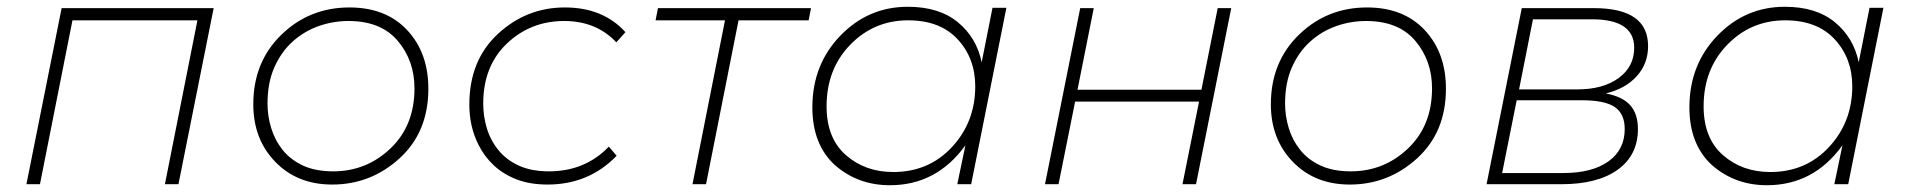

<svg xmlns="http://www.w3.org/2000/svg" viewBox="-20 -544 5638 567"><path d="M162 -520H611L507 0H467L563 -484H194L98 0H58Z M961 1Q858 1 793 -66Q728 -133 728 -236Q728 -361 811 -441.5Q894 -522 1012 -522Q1120 -522 1182.5 -455Q1245 -388 1245 -282Q1245 -154 1160 -76.5Q1075 1 961 1ZM964 -38Q1062 -38 1133 -105.5Q1204 -173 1204 -283Q1204 -365 1154.5 -423.5Q1105 -482 1009 -482Q964 -482 921.2 -467Q878.5 -452 844.5 -421.5Q810.5 -391 790.2 -345.2Q770 -299.5 770 -238Q770 -201.5 780.8 -166Q791.5 -130.5 814.5 -101.5Q837.5 -72.5 874.5 -55.2Q911.5 -38 964 -38Z M1597 1Q1545.5 1 1506.2 -14Q1467 -29 1438.8 -55.2Q1410.5 -81.5 1393 -116.5Q1366 -170 1366 -235Q1366 -366 1450.5 -444Q1535 -522 1648 -522Q1761 -522 1827 -449L1800 -419Q1741 -482 1646 -482Q1547 -482 1477 -415.5Q1407 -349 1407 -238Q1407 -200.5 1417.8 -165Q1428.5 -129.5 1451.8 -100.8Q1475 -72 1512 -55Q1549 -38 1601 -38Q1708 -38 1778 -111L1801 -84Q1719 1 1597 1Z M2025 0 2121 -484H1916L1923 -520H2375L2368 -484H2161L2065 0Z M2608 3Q2513 3 2445 -57Q2379 -118 2379 -227Q2379 -353 2461.5 -438.5Q2544 -524 2661 -524Q2753 -524 2808.5 -478.5Q2864 -433 2879 -360L2911 -521H2952L2848 0H2807L2831 -115Q2746 3 2608 3ZM2618 -36Q2723 -36 2791.5 -110Q2860 -184 2860 -289Q2860 -372 2808 -428Q2756 -484 2662 -484Q2561 -484 2491 -412Q2421 -340 2421 -230Q2421 -136 2478 -86Q2535 -36 2618 -36Z M3170 -520H3210L3162 -279H3528L3576 -520H3616L3512 0H3472L3521 -244H3155L3106 0H3066Z M3966 1Q3863 1 3798 -66Q3733 -133 3733 -236Q3733 -361 3816 -441.5Q3899 -522 4017 -522Q4125 -522 4187.5 -455Q4250 -388 4250 -282Q4250 -154 4165 -76.5Q4080 1 3966 1ZM3969 -38Q4067 -38 4138 -105.5Q4209 -173 4209 -283Q4209 -365 4159.5 -423.5Q4110 -482 4014 -482Q3969 -482 3926.2 -467Q3883.5 -452 3849.5 -421.5Q3815.5 -391 3795.2 -345.2Q3775 -299.5 3775 -238Q3775 -201.5 3785.8 -166Q3796.5 -130.5 3819.5 -101.5Q3842.5 -72.5 3879.5 -55.2Q3916.5 -38 3969 -38Z M4474 -520H4687Q4847 -520 4847 -408Q4847 -356 4813.5 -319Q4780 -282 4722 -268Q4771 -259 4794 -233.5Q4817 -208 4817 -163Q4817 -86 4757.5 -43Q4698 0 4591 0H4370ZM4638 -280Q4714 -280 4760 -313.5Q4806 -347 4806 -403Q4806 -487 4681 -487H4507L4466 -280ZM4596 -33Q4682 -33 4730 -67.5Q4778 -102 4778 -163Q4778 -208 4748.5 -228Q4719 -248 4650 -248H4459L4416 -33Z M5198 3Q5103 3 5035 -57Q4969 -118 4969 -227Q4969 -353 5051.5 -438.5Q5134 -524 5251 -524Q5343 -524 5398.5 -478.5Q5454 -433 5469 -360L5501 -521H5542L5438 0H5397L5421 -115Q5336 3 5198 3ZM5208 -36Q5313 -36 5381.5 -110Q5450 -184 5450 -289Q5450 -372 5398 -428Q5346 -484 5252 -484Q5151 -484 5081 -412Q5011 -340 5011 -230Q5011 -136 5068 -86Q5125 -36 5208 -36Z"/></svg>

Font: Argentum Sans ExtraLight
Style: Italic
Weight: 200
Italic angle: -11°
Designer: Julieta Ulanovsky (font), Cristiano Sobral (main changes and remaster)
Foundry: Julieta Ulanovsky (font), Cristiano Sobral (main changes and remaster)
Version: Version 2.007;June 15, 2022;FontCreator 14.0.0.2814 64-bit; 